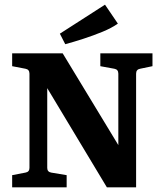

<svg xmlns="http://www.w3.org/2000/svg" viewBox="-20 -801 697 821"><path d="M579 -507Q562 -504 562 -486V0H437L155 -469L182 -471V-83Q182 -66 199 -63L265 -52V0H32V-52L89 -63Q106 -66 106 -83V-486Q106 -504 89 -507L32 -518V-573H248L513 -136L486 -134V-486Q486 -504 469 -507L409 -518V-573H632V-518ZM259 -612 236 -657 429 -781 484 -700Q457 -681 418 -665Q379 -649 337.5 -635.5Q296 -622 259 -612Z"/></svg>

Font: Rasa
Style: Regular
Weight: 400
Designer: Anna Giedrys (Yrsa+Rasa design), David Brezina (Yrsa art-direction, Rasa art-direction, design)
Foundry: Rosetta Type Foundry
Version: Version 2.004